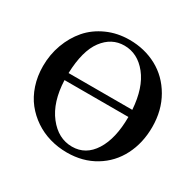

<svg xmlns="http://www.w3.org/2000/svg" viewBox="-146 -821 1013 994"><g transform="rotate(30 360.5 -324.0)"><path d="M551.8 -309.1H169.9Q174.8 -180.7 233.6 -105.2Q292.5 -29.8 375 -29.8Q457 -29.8 504.4 -105Q551.8 -180.2 551.8 -309.1ZM169.9 -351.1H550.8Q542 -478.5 485.8 -548.8Q429.7 -619.1 350.1 -619.1Q273.9 -619.1 224.1 -552.7Q174.3 -486.3 169.9 -351.1ZM685.1 -325.2Q685.1 -230 646.2 -154.1Q607.4 -78.1 534.7 -34.2Q461.9 9.8 367.2 9.8Q314 9.8 264.9 -4.4Q215.8 -18.6 174.6 -46.4Q133.3 -74.2 102.5 -113Q71.8 -151.9 54.4 -204.3Q37.1 -256.8 37.1 -316.9Q37.1 -385.7 59.8 -447.5Q82.5 -509.3 123 -556.2Q163.6 -603 224.9 -630.6Q286.1 -658.2 358.9 -658.2Q448.7 -658.2 522.5 -618.4Q596.2 -578.6 640.6 -501.7Q685.1 -424.8 685.1 -325.2Z"/></g></svg>

Font: Common Serif SemiBold
Style: Regular
Weight: 600
Designer: Philipp H. Poll, Khaled Hosny
Foundry: Stefan Peev, Context Ltd.
Version: Version 1.026